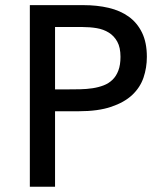

<svg xmlns="http://www.w3.org/2000/svg" viewBox="-20 -709 606 729"><path d="M537.6 -493.2Q537.6 -451.7 524.9 -414.3Q512.2 -377 482.2 -348.6Q452.1 -320.3 402.3 -303.5Q352.5 -286.6 278.8 -286.6H189V0H93.3V-689.5H296.9Q348.6 -689.5 392.6 -679.2Q436.5 -668.9 468.8 -645.8Q501 -622.6 519.3 -585Q537.6 -547.4 537.6 -493.2ZM189 -369.6H235.4Q259.8 -369.6 284.4 -370.1Q309.1 -370.6 331.5 -374Q354 -377.4 373.3 -384.8Q392.6 -392.1 407 -406Q421.4 -419.9 429.4 -441.2Q437.5 -462.4 437.5 -493.2Q437.5 -528.8 425.3 -550.8Q413.1 -572.8 393.1 -585.2Q373 -597.7 347.2 -602.1Q321.3 -606.4 293.5 -606.4H189Z"/></svg>

Font: Shanti
Style: Regular
Weight: 400
Designer: vernon adams
Foundry: vernon adams
Version: Version 1.000